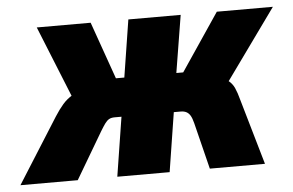

<svg xmlns="http://www.w3.org/2000/svg" viewBox="-87 -556 937 614"><g transform="rotate(-5 382.0 -249.0)"><path d="M-45 0 87 -209Q101 -231 114.5 -246.5Q128 -262 146.5 -273Q165 -284 194 -289L156 -238L51 -498H224L289 -314H316L345 -498H513L483 -314H505L629 -498H809L622 -238L605 -292Q632 -285 645.5 -275Q659 -265 666 -249.5Q673 -234 679 -211L740 0H563L526 -149Q522 -165 517 -173.5Q512 -182 504.5 -186Q497 -190 486 -190H464L434 0H266L296 -190H274Q263 -190 256 -186Q249 -182 242.5 -173Q236 -164 227 -149L139 0Z"/></g></svg>

Font: Nunito Sans 10pt Condensed Black
Style: Italic
Weight: 900
Width: 3
Italic angle: -9°
Designer: Vernon Adams
Foundry: Vernon Adams
Version: Version 3.101;gftools[0.9.27]